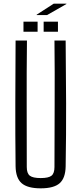

<svg xmlns="http://www.w3.org/2000/svg" viewBox="-20 -1021 444 1047"><path d="M202 6Q130 6 98 -22Q66 -50 65 -114Q63 -287 63.5 -456.5Q64 -626 65 -800H127Q125 -626 125.5 -455Q126 -284 126 -110Q126 -76 142.5 -63Q159 -50 202 -50Q245 -50 261 -63Q277 -76 277 -110Q277 -284 278 -455Q279 -626 277 -800H338Q340 -626 340.5 -456.5Q341 -287 338 -114Q337 -50 305.5 -22Q274 6 202 6ZM218 -848V-903H296V-848ZM108 -848V-903H185V-848ZM180 -939V-941L273 -1001H342V-999L237 -939Z"/></svg>

Font: Big Shoulders Text Light
Style: Regular
Weight: 300
Designer: Patric King
Foundry: XO Type Co
Version: Version 1.000; ttfautohint (v1.8.2)